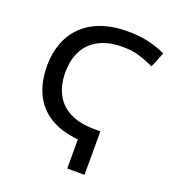

<svg xmlns="http://www.w3.org/2000/svg" viewBox="-132 -827 842 929"><g transform="rotate(20 289.0 -362.0)"><path d="M369 -724Q428 -724 475.5 -713Q523 -702 565 -682L533 -604Q497 -621 458.5 -633Q420 -645 370 -645Q315 -645 274 -630Q233 -615 205.5 -587.5Q178 -560 164.5 -521Q151 -482 151 -434Q151 -370 176 -322.5Q201 -275 251.5 -249.5Q302 -224 378 -224H408V0H319V-150Q232 -158 173.5 -194Q115 -230 86 -291.5Q57 -353 57 -435Q57 -499 77 -552Q97 -605 136 -643.5Q175 -682 233.5 -703Q292 -724 369 -724Z"/></g></svg>

Font: Noto Sans Display
Style: Regular
Weight: 400
Designer: Monotype Design Team
Foundry: Monotype Imaging Inc.
Version: Version 2.003